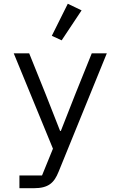

<svg xmlns="http://www.w3.org/2000/svg" viewBox="-20 -799 640 1019"><path d="M83.1 199.9H159.1C236.9 199.9 267 171.9 290.8 112.9L546.9 -516H467L380 -300.1L302.9 -104H299L221.9 -300.1L134.9 -516H52.9L261 -9.9L203.1 132.1H83.1ZM255 -609 307.2 -584.9 413 -744 339.8 -779.1Z"/></svg>

Font: Margiela Mono
Style: Regular
Weight: 400
Designer: Mike Abbink, Paul van der Laan, Pieter van Rosmalen
Foundry: Bold Monday
Version: Version 2.003 2021